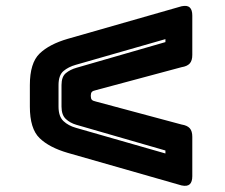

<svg xmlns="http://www.w3.org/2000/svg" viewBox="-20 -680 754 643"><path d="M588 -59 207 -168Q145 -186 112.5 -217.5Q80 -249 80 -323V-395Q80 -469 112.5 -500.5Q145 -532 207 -550L588 -659Q607 -663 615.5 -655Q624 -647 624 -628V-496Q624 -477 615.5 -467.5Q607 -458 588 -455L301 -378Q291 -376 287.5 -372Q284 -368 284 -359Q284 -350 287.5 -346Q291 -342 301 -340L588 -263Q607 -260 615.5 -250.5Q624 -241 624 -222V-90Q624 -71 615.5 -63Q607 -55 588 -59ZM534 -176 236 -262Q215 -268 200.5 -281.5Q186 -295 186 -323V-395Q186 -423 200.5 -435Q215 -447 236 -453L534 -539V-549L234 -463Q209 -456 192.5 -442Q176 -428 176 -395V-323Q176 -290 192.5 -274.5Q209 -259 234 -252L534 -166Z"/></svg>

Font: Bungee Inline
Style: Regular
Weight: 400
Designer: David Jonathan Ross
Foundry: David Jonathan Ross
Version: Version 1.001;PS 1.0;hotconv 1.0.72;makeotf.lib2.5.5900